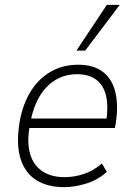

<svg xmlns="http://www.w3.org/2000/svg" viewBox="-20 -761 548 789"><path d="M243 8Q176 8 130.5 -20Q85 -48 66 -104Q47 -160 58 -242Q68 -318 100 -375Q132 -432 183.5 -463.5Q235 -495 301 -495Q365 -495 403 -465.5Q441 -436 454 -382.5Q467 -329 456 -257L452 -235H85L92 -274H436L416 -258Q426 -323 416 -366.5Q406 -410 376 -433Q346 -456 297 -456Q246 -456 206.5 -431.5Q167 -407 141.5 -363Q116 -319 105 -260L102 -243Q90 -174 104 -127.5Q118 -81 154.5 -57Q191 -33 245 -33Q284 -33 323 -45.5Q362 -58 399 -89L419 -55Q385 -23 337 -7.5Q289 8 243 8ZM294 -553 419 -741H472L330 -553Z"/></svg>

Font: Nunito Sans 10pt SemiCondensed ExtraLight
Style: Italic
Weight: 250
Width: 4
Italic angle: -9°
Designer: Vernon Adams
Foundry: Vernon Adams
Version: Version 3.101;gftools[0.9.27]